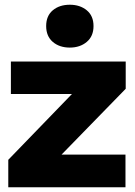

<svg xmlns="http://www.w3.org/2000/svg" viewBox="-20 -791 571 811"><path d="M511 -416V-531H26V-394H284L15 -116V0H510V-138H240ZM175 -681Q175 -638 203 -614Q231 -590 275 -590Q318 -590 346.5 -614Q375 -638 375 -681Q375 -724 346.5 -747.5Q318 -771 275 -771Q231 -771 203 -747.5Q175 -724 175 -681Z"/></svg>

Font: Geom ExtraBold
Style: Bold
Weight: 800
Version: Version 1.102